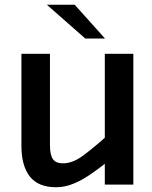

<svg xmlns="http://www.w3.org/2000/svg" viewBox="-20 -776 638 807"><path d="M215.5 11Q141 11 105.5 -34Q70 -79 70 -163.5V-550H190V-166Q190 -124.5 202.5 -107Q215 -89.5 244.5 -89.5Q285.5 -89.5 329.5 -122.2Q373.5 -155 420.5 -197V-550H540.5V0H420.5V-87.5Q391.5 -64.5 358.2 -41.8Q325 -19 289 -4Q253 11 215.5 11ZM338.5 -614 177 -756H294L421.5 -614Z"/></svg>

Font: Junction SemiBold
Style: Regular
Weight: 600
Designer: Caroline Hadilaksono
Foundry: Caroline Hadilaksono, Tyler Finck, The League of Moveable Type
Version: Version 2.000; ttfautohint (v1.8.3)